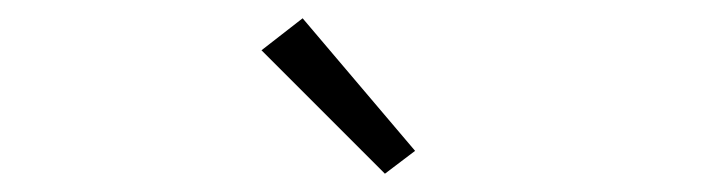

<svg xmlns="http://www.w3.org/2000/svg" viewBox="-20 -698 790 210"><path d="M401 -508 266 -643 311 -678 434 -533Z"/></svg>

Font: Inconsolata ExtraExpanded Light
Style: Regular
Weight: 300
Width: 8
Monospace: yes
Designer: Raph Levien, Cyreal, Brenton Simpson
Foundry: Raph Levien, Cyreal, Google
Version: Version 3.001; ttfautohint (v1.8.2.53-6de2)